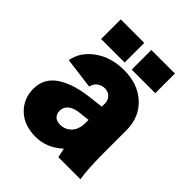

<svg xmlns="http://www.w3.org/2000/svg" viewBox="-197 -816 945 945"><g transform="rotate(45 275.0 -344.0)"><path d="M511.2 0H357.9Q357.9 0.5 355.2 -12Q352.5 -24.4 349.9 -36.9Q347.2 -49.3 347.2 -48.8Q285.2 8.8 206.1 8.8Q127.4 8.8 79.8 -36.9Q32.2 -82.5 32.2 -151.9Q32.2 -223.6 92.5 -264.9Q152.8 -306.2 262.2 -318.8L333 -327.1V-350.1Q333 -372.1 317.9 -387Q302.7 -401.9 280.8 -401.9Q258.8 -401.9 241.5 -389.4Q224.1 -377 219.2 -353L56.2 -374Q67.9 -441.9 131.3 -487.1Q194.8 -532.2 284.2 -532.2Q379.9 -532.2 440.4 -476.6Q501 -420.9 501 -330.1V-162.1Q501 -65.9 511.2 0ZM249 -119.1Q286.6 -119.1 309.8 -144.5Q333 -169.9 333 -215.8V-234.9L272 -228Q239.3 -224.1 219.7 -207.8Q200.2 -191.4 200.2 -166Q200.2 -145 212.9 -132.1Q225.6 -119.1 249 -119.1ZM258.8 -560.1H95.2V-696.8H258.8ZM472.2 -560.1H308.1V-696.8H472.2Z"/></g></svg>

Font: LT Superior Black
Style: Regular
Weight: 900
Designer: Daniel Lyons
Foundry: LyonsType
Version: Version 2.005